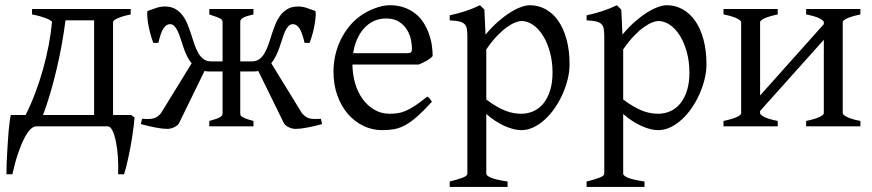

<svg xmlns="http://www.w3.org/2000/svg" viewBox="-20 -489 3376 743"><path d="M487.8 -43.9 500.5 -34.2Q499.5 -17.1 496.8 3.2Q494.1 23.4 491 44.7Q487.8 65.9 483.6 86.9Q479.5 107.9 475.3 126.7Q471.2 145.5 467.3 160.6Q463.4 175.8 460 185.5H437Q438.5 152.3 436.3 119.1Q434.1 85.9 428.7 59.6Q423.3 33.2 415.3 16.6Q407.2 0 397 0H119.6Q108.9 0 96.9 12.2Q85 24.4 73 48.1Q61 71.8 49.3 106.4Q37.6 141.1 27.8 185.5H4.9Q4.9 168.9 5.6 148.2Q6.3 127.4 7.6 105.2Q8.8 83 10.3 60.5Q11.7 38.1 13.4 18.1Q15.1 -2 17.3 -18.1Q19.5 -34.2 22 -43.9H79.1Q98.6 -82.5 115.7 -127.4Q132.8 -172.4 146 -219.2Q159.2 -266.1 168.2 -313Q177.2 -359.9 181.2 -403.3Q181.2 -406.2 175 -410.2Q168.9 -414.1 158.4 -418.2Q147.9 -422.4 134 -426.3Q120.1 -430.2 104 -433.1V-454.1H485.8V-433.1Q452.6 -426.3 435.1 -418.2Q417.5 -410.2 417.5 -403.3V-43.9ZM146.5 -43.9H344.2V-410.2H233.4Q227.5 -363.8 218.8 -315.4Q210 -267.1 198.7 -219.7Q187.5 -172.4 174.3 -127.4Q161.1 -82.5 146.5 -43.9Z M1226.6 -8.8Q1196.3 -0.5 1169.2 4.6Q1142.1 9.8 1124 9.8Q1111.3 9.8 1098.6 3.9Q1085.9 -2 1079.6 -10.3L979.5 -214.4Q971.7 -212.4 960.9 -212.4H909.7V-50.8Q909.7 -46.9 910.6 -43.7Q911.6 -40.5 916.3 -37.4Q920.9 -34.2 931.4 -30Q941.9 -25.9 960.9 -21V0H790V-21Q806.2 -25.4 816.2 -28.8Q826.2 -32.2 831.8 -35.6Q837.4 -39.1 839.4 -42.7Q841.3 -46.4 841.3 -50.8V-212.4H790.5Q779.3 -212.4 771.5 -214.4L671.9 -10.3Q665.5 -2 652.8 3.9Q640.1 9.8 627.4 9.8Q609.4 9.8 582.3 4.6Q555.2 -0.5 524.9 -8.8L529.8 -29.3Q544.9 -28.3 555.7 -28.6Q566.4 -28.8 574.5 -31Q582.5 -33.2 588.9 -37.8Q595.2 -42.5 602.5 -50.3L721.7 -244.1Q710.4 -257.3 702.9 -273.7Q695.3 -290 689.5 -306.9Q683.6 -323.7 678.7 -339.6Q673.8 -355.5 668 -367.9Q662.1 -380.4 655 -387.9Q647.9 -395.5 637.7 -395.5Q623.5 -395.5 612.8 -379.4Q602.1 -363.3 592.8 -323.2H573.2Q565.4 -343.8 560.1 -365.2Q554.7 -386.7 552.2 -404.5Q549.8 -422.4 549.6 -434.1Q549.3 -445.8 551.8 -446.8Q567.4 -452.6 584.5 -458.3Q601.6 -463.9 617.7 -463.9Q641.1 -463.9 657.5 -454.8Q673.8 -445.8 685.5 -430.7Q697.3 -415.5 705.1 -396.5Q712.9 -377.4 719.2 -357.7Q725.6 -337.9 731.9 -318.8Q738.3 -299.8 746.8 -284.7Q755.4 -269.5 767.3 -260.5Q779.3 -251.5 796.9 -251.5H841.3V-403.3Q841.3 -406.7 840.1 -409.9Q838.9 -413.1 833.7 -416.3Q828.6 -419.4 818.4 -423.3Q808.1 -427.2 790 -433.1V-454.1H960.9V-433.1Q943.8 -429.2 933.8 -425.8Q923.8 -422.4 918.5 -418.9Q913.1 -415.5 911.4 -411.6Q909.7 -407.7 909.7 -403.3V-251.5H954.6Q972.2 -251.5 984.1 -260.5Q996.1 -269.5 1004.6 -284.7Q1013.2 -299.8 1019.5 -318.8Q1025.9 -337.9 1032.2 -357.7Q1038.6 -377.4 1046.4 -396.5Q1054.2 -415.5 1065.9 -430.7Q1077.6 -445.8 1094 -454.8Q1110.4 -463.9 1133.8 -463.9Q1149.9 -463.9 1167 -458.3Q1184.1 -452.6 1199.7 -446.8Q1202.1 -445.8 1201.9 -434.1Q1201.7 -422.4 1199.2 -404.5Q1196.8 -386.7 1191.4 -365.2Q1186 -343.8 1178.2 -323.2H1158.7Q1149.4 -363.3 1138.7 -379.4Q1127.9 -395.5 1113.8 -395.5Q1103.5 -395.5 1096.2 -387.9Q1088.9 -380.4 1083.3 -367.9Q1077.6 -355.5 1072.8 -339.6Q1067.9 -323.7 1062 -306.9Q1056.2 -290 1048.3 -273.7Q1040.5 -257.3 1029.8 -244.1L1148.9 -50.3Q1156.2 -42.5 1162.6 -37.8Q1168.9 -33.2 1177 -31Q1185.1 -28.8 1195.6 -28.6Q1206.1 -28.3 1221.7 -29.3Z M1473.6 -417.5Q1448.2 -417.5 1427 -407.7Q1405.8 -397.9 1389.4 -380.1Q1373 -362.3 1362.1 -337.6Q1351.1 -313 1346.7 -283.2H1555.7Q1566.9 -283.2 1570.6 -286.9Q1574.2 -290.5 1574.2 -300.8Q1574.2 -314 1570.6 -333.7Q1566.9 -353.5 1555.9 -372.3Q1544.9 -391.1 1525.1 -404.3Q1505.4 -417.5 1473.6 -417.5ZM1654.3 -272Q1645.5 -262.2 1630.9 -253.9Q1616.2 -245.6 1600.6 -239.3H1343.8Q1344.2 -201.2 1354.2 -166.7Q1364.3 -132.3 1383.1 -106.2Q1401.9 -80.1 1428.5 -64.5Q1455.1 -48.8 1488.3 -48.8Q1503.4 -48.8 1517.8 -50.8Q1532.2 -52.7 1548.8 -59.6Q1565.4 -66.4 1585.7 -79.6Q1606 -92.8 1633.3 -115.2Q1639.6 -111.8 1644.3 -105.5Q1648.9 -99.1 1651.4 -95.2Q1618.7 -59.6 1594 -37.8Q1569.3 -16.1 1547.6 -4.4Q1525.9 7.3 1504.6 11Q1483.4 14.6 1458.5 14.6Q1420.9 14.6 1387 -1.5Q1353 -17.6 1327.1 -47.1Q1301.3 -76.7 1285.9 -118.4Q1270.5 -160.2 1270.5 -211.9Q1270.5 -244.6 1277.8 -276.4Q1285.2 -308.1 1299.1 -336.4Q1313 -364.7 1333 -388.7Q1353 -412.6 1378.4 -430.2Q1389.2 -437.5 1402.6 -444.6Q1416 -451.7 1430.7 -457Q1445.3 -462.4 1459.7 -465.6Q1474.1 -468.8 1487.3 -468.8Q1519 -468.8 1543.9 -460Q1568.8 -451.2 1587.4 -436.3Q1606 -421.4 1618.7 -401.6Q1631.3 -381.8 1639.4 -359.9Q1647.5 -337.9 1650.9 -315.2Q1654.3 -292.5 1654.3 -272Z M2118.2 -208Q2118.2 -250.5 2108.2 -287.1Q2098.1 -323.7 2081.5 -350.6Q2064.9 -377.4 2043 -392.6Q2021 -407.7 1997.6 -407.7Q1988.8 -407.7 1974.6 -402.3Q1960.4 -397 1942.4 -384.3Q1924.3 -371.6 1903.8 -350.3Q1883.3 -329.1 1861.8 -297.9V-104Q1883.8 -87.4 1902.6 -76.7Q1921.4 -65.9 1937.7 -59.8Q1954.1 -53.7 1968.8 -51.3Q1983.4 -48.8 1996.6 -48.8Q2022.9 -48.8 2045.2 -59.1Q2067.4 -69.3 2083.5 -89.4Q2099.6 -109.4 2108.9 -139.2Q2118.2 -168.9 2118.2 -208ZM2184.1 -240.2Q2184.1 -211.9 2176.8 -182.1Q2169.4 -152.3 2156.7 -124Q2144 -95.7 2126.5 -70.3Q2108.9 -44.9 2088.1 -26.1Q2067.4 -7.3 2044.4 3.7Q2021.5 14.6 1997.6 14.6Q1968.8 14.6 1932.6 -1.5Q1896.5 -17.6 1861.8 -47.9V183.1Q1861.8 190.9 1880.1 198.7Q1898.4 206.5 1944.3 213.4V234.4H1720.2V213.4Q1752.4 205.6 1770.5 198.5Q1788.6 191.4 1788.6 183.1V-347.2Q1788.6 -365.2 1786.6 -377Q1784.7 -388.7 1777.6 -395.8Q1770.5 -402.8 1757.1 -406Q1743.7 -409.2 1720.2 -410.2V-429.7Q1736.8 -433.1 1752 -437.3Q1767.1 -441.4 1781.2 -446Q1795.4 -450.7 1809.3 -456.3Q1823.2 -461.9 1837.4 -468.8L1854.5 -451.7L1858.9 -355Q1883.3 -384.3 1908 -405.8Q1932.6 -427.2 1955.1 -441.2Q1977.5 -455.1 1996.8 -461.9Q2016.1 -468.8 2030.3 -468.8Q2063.5 -468.8 2091.8 -453.1Q2120.1 -437.5 2140.6 -408Q2161.1 -378.4 2172.6 -335.9Q2184.1 -293.5 2184.1 -240.2Z M2647.9 -208Q2647.9 -250.5 2637.9 -287.1Q2627.9 -323.7 2611.3 -350.6Q2594.7 -377.4 2572.8 -392.6Q2550.8 -407.7 2527.3 -407.7Q2518.6 -407.7 2504.4 -402.3Q2490.2 -397 2472.2 -384.3Q2454.1 -371.6 2433.6 -350.3Q2413.1 -329.1 2391.6 -297.9V-104Q2413.6 -87.4 2432.4 -76.7Q2451.2 -65.9 2467.5 -59.8Q2483.9 -53.7 2498.5 -51.3Q2513.2 -48.8 2526.4 -48.8Q2552.7 -48.8 2575 -59.1Q2597.2 -69.3 2613.3 -89.4Q2629.4 -109.4 2638.7 -139.2Q2647.9 -168.9 2647.9 -208ZM2713.9 -240.2Q2713.9 -211.9 2706.5 -182.1Q2699.2 -152.3 2686.5 -124Q2673.8 -95.7 2656.2 -70.3Q2638.7 -44.9 2617.9 -26.1Q2597.2 -7.3 2574.2 3.7Q2551.3 14.6 2527.3 14.6Q2498.5 14.6 2462.4 -1.5Q2426.3 -17.6 2391.6 -47.9V183.1Q2391.6 190.9 2409.9 198.7Q2428.2 206.5 2474.1 213.4V234.4H2250V213.4Q2282.2 205.6 2300.3 198.5Q2318.4 191.4 2318.4 183.1V-347.2Q2318.4 -365.2 2316.4 -377Q2314.5 -388.7 2307.4 -395.8Q2300.3 -402.8 2286.9 -406Q2273.4 -409.2 2250 -410.2V-429.7Q2266.6 -433.1 2281.7 -437.3Q2296.9 -441.4 2311 -446Q2325.2 -450.7 2339.1 -456.3Q2353 -461.9 2367.2 -468.8L2384.3 -451.7L2388.7 -355Q2413.1 -384.3 2437.7 -405.8Q2462.4 -427.2 2484.9 -441.2Q2507.3 -455.1 2526.6 -461.9Q2545.9 -468.8 2560.1 -468.8Q2593.3 -468.8 2621.6 -453.1Q2649.9 -437.5 2670.4 -408Q2690.9 -378.4 2702.4 -335.9Q2713.9 -293.5 2713.9 -240.2Z M3099.6 0V-21Q3132.8 -27.8 3150.4 -35.9Q3168 -43.9 3168 -50.8V-335L2921.4 -59.6V-50.8Q2921.4 -44.9 2937.7 -36.4Q2954.1 -27.8 2989.7 -21V0H2779.8V-21Q2813 -27.8 2830.6 -35.9Q2848.1 -43.9 2848.1 -50.8V-403.3Q2848.1 -409.2 2831.8 -417.7Q2815.4 -426.3 2779.8 -433.1V-454.1H2989.7V-433.1Q2956.5 -426.3 2939 -418.2Q2921.4 -410.2 2921.4 -403.3V-119.6L3168 -395.5V-403.3Q3168 -409.2 3151.6 -417.7Q3135.3 -426.3 3099.6 -433.1V-454.1H3309.6V-433.1Q3276.4 -426.3 3258.8 -418.2Q3241.2 -410.2 3241.2 -403.3V-50.8Q3241.2 -44.9 3257.6 -36.4Q3273.9 -27.8 3309.6 -21V0Z"/></svg>

Font: Noto Serif Devanagari
Style: Regular
Weight: 400
Designer: Monotype Design Team
Foundry: Monotype Imaging Inc.
Version: Version 1.01